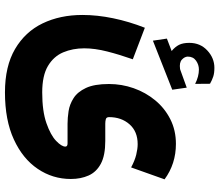

<svg xmlns="http://www.w3.org/2000/svg" viewBox="-75 -559 880 770"><g transform="rotate(90 365.0 -174.0)"><path d="M184.6 -422.4Q168 -436 159.9 -451.9Q151.9 -467.8 151.9 -493.2Q151.9 -537.1 182.4 -565.4Q212.9 -593.8 252 -593.8Q273.4 -593.8 287.4 -589.1Q301.3 -584.5 315.9 -576.2L316.4 -516.6Q286.6 -531.7 258.8 -531.7Q239.7 -531.7 223.4 -520.3Q207 -508.8 207 -486.8Q207.5 -474.1 219.2 -463.4Q231 -452.6 256.3 -456.1Q256.8 -456.1 259.8 -457L331.5 -482.9L339.8 -424.8L143.1 -347.2L134.8 -403.3ZM350.6 246.1Q245.6 246.1 176.5 205.6Q107.4 165 73.7 95Q40 24.9 40 -64.5Q40 -124 53.2 -187.7Q66.4 -251.5 91.3 -314.9L217.8 -266.6Q199.2 -213.9 186.5 -164.1Q173.8 -114.3 173.8 -71.8Q173.8 -25.9 189.9 12.5Q206.1 50.8 244.6 73.7Q283.2 96.7 350.6 96.7Q425.8 96.7 473.9 79.8Q522 63 544.9 41Q567.9 19 567.9 3.9Q567.9 -4.9 555.2 -4.9H476.1Q453.1 -4.9 425.8 -9Q398.4 -13.2 373.5 -29.1Q348.6 -44.9 332.8 -78.6Q316.9 -112.3 316.9 -170.9Q316.9 -222.2 333.7 -270Q350.6 -317.9 382.1 -356.2Q413.6 -394.5 458 -417Q502.4 -439.5 557.1 -439.5Q637.2 -439.5 699.2 -394L651.4 -259.8Q624.5 -274.4 600.6 -280.3Q576.7 -286.1 558.1 -286.1Q507.3 -286.1 478.5 -253.4Q449.7 -220.7 449.7 -171.4Q449.7 -160.6 458 -158.4Q466.3 -156.2 476.1 -156.2H545.4Q603.5 -156.2 636.7 -138.4Q669.9 -120.6 683.8 -89.4Q697.8 -58.1 697.8 -18.1Q697.8 54.7 657.2 114.7Q616.7 174.8 539.3 210.4Q461.9 246.1 350.6 246.1Z"/></g></svg>

Font: Vazirmatn RD UI Black
Style: Regular
Weight: 900
Designer: Saber Rastikerdar
Foundry: Saber Rastikerdar
Version: Version 33.003